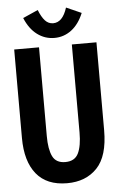

<svg xmlns="http://www.w3.org/2000/svg" viewBox="-56 -834 550 886"><g transform="rotate(-5 219.0 -391.0)"><path d="M219 13Q125 13 77 -46Q29 -105 29 -213V-623H144V-212Q144 -151 160 -118Q176 -85 219 -85Q263 -85 279.5 -119Q296 -153 296 -215V-623H410V-216Q410 -96 358 -41.5Q306 13 219 13ZM284 -795 354 -764Q333 -713 298 -686.5Q263 -660 219 -660Q175 -660 139.5 -686.5Q104 -713 83 -764L153 -795Q166 -762 181.5 -745Q197 -728 219 -728Q263 -728 284 -795Z"/></g></svg>

Font: Inconsolata SemiCondensed ExtraBold
Style: Regular
Weight: 800
Width: 4
Monospace: yes
Designer: Raph Levien, Cyreal, Brenton Simpson
Foundry: Raph Levien, Cyreal, Google
Version: Version 3.100; ttfautohint (v1.8.4.7-5d5b)